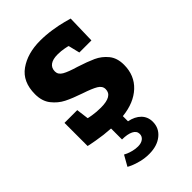

<svg xmlns="http://www.w3.org/2000/svg" viewBox="-234 -636 955 955"><g transform="rotate(-45 243.5 -158.5)"><path d="M267.1 6.8V43Q307.1 50.8 330.1 74Q353 97.2 353 131.8Q353 176.8 318.1 204.8Q283.2 232.9 227.1 232.9Q197.3 232.9 170.2 226.1Q143.1 219.2 126 211.7Q108.9 204.1 105 201.2L136.2 146Q139.2 147.9 150.6 153.1Q162.1 158.2 179.4 162.6Q196.8 167 213.9 167Q236.8 167 250.5 156.5Q264.2 146 264.2 128.9Q264.2 107.9 242.2 96.9Q220.2 85.9 182.1 85.9V8.8Q133.3 5.9 85.7 -2.7Q38.1 -11.2 38.1 -12.2V-174.8H127.9L136.2 -109.9Q136.2 -108.9 162.6 -104.5Q189 -100.1 220.2 -100.1Q302.2 -100.1 301.8 -148.9Q301.8 -170.9 278.8 -184.6Q255.9 -198.2 206.1 -214.8Q152.8 -232.9 118.9 -250Q85 -267.1 60.1 -298.6Q35.2 -330.1 35.2 -378.9Q35.2 -466.8 94 -508.3Q152.8 -549.8 241.2 -549.8Q281.2 -549.8 322.5 -543.5Q363.8 -537.1 391.8 -529.5Q419.9 -522 426.8 -520L422.9 -370.1H337.9L323.2 -430.2Q323.2 -431.2 301 -435.5Q278.8 -439.9 253.9 -439.9Q220.7 -439.9 202.9 -427Q185.1 -414.1 185.1 -389.2Q185.1 -367.2 208 -354Q231 -340.8 280.8 -326.2Q334 -309.1 368.4 -293.5Q402.8 -277.8 427.5 -247.8Q452.1 -217.8 452.1 -169.9Q452.1 -95.2 402.1 -48.6Q352.1 -2 267.1 6.8Z"/></g></svg>

Font: Kadwa
Style: Regular
Weight: 400
Designer: Sol Matas
Foundry: Sol Matas
Version: Version 1.000;PS 001.000;hotconv 1.0.70;makeotf.lib2.5.58329